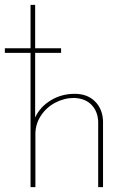

<svg xmlns="http://www.w3.org/2000/svg" viewBox="-32 -772 539 792"><path d="M393 -273V0H373V-271Q371 -313 345.5 -339.5Q320 -366 274 -368Q233 -368 196 -348.5Q159 -329 136.5 -294.5Q114 -260 114 -219V0H94V-554H-12V-573H94V-752H113V-573H220V-554H113V-287Q132 -330 176.5 -357.5Q221 -385 276 -385Q328 -385 359.5 -354Q391 -323 393 -273Z"/></svg>

Font: Josefin Sans Thin
Style: Regular
Weight: 250
Designer: Santiago Orozco
Foundry: Typemade
Version: Version 2.000